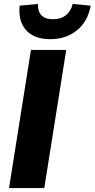

<svg xmlns="http://www.w3.org/2000/svg" viewBox="-20 -960 483 980"><path d="M26 0 138 -705H318L206 0ZM236 -760Q182 -760 145.5 -780.5Q109 -801 92 -839Q75 -877 80 -931L174 -940Q172 -903 191 -882.5Q210 -862 251 -862Q291 -862 316.5 -882.5Q342 -903 351 -940L443 -931Q428 -850 372.5 -805Q317 -760 236 -760Z"/></svg>

Font: Nunito Sans 10pt SemiCondensed Black
Style: Italic
Weight: 900
Width: 4
Italic angle: -9°
Designer: Vernon Adams
Foundry: Vernon Adams
Version: Version 3.101;gftools[0.9.27]